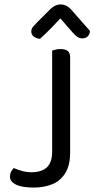

<svg xmlns="http://www.w3.org/2000/svg" viewBox="-20 -834 425 865"><path d="M215 -289H296V-148Q296 -88 273.5 -53Q251 -18 214 -3.5Q177 11 134 11Q78 11 51.5 -2.5Q25 -16 25 -38Q25 -52 31 -62Q37 -72 42 -77Q57 -70 78.5 -64Q100 -58 122 -58Q167 -58 191 -80Q215 -102 215 -152ZM296 -265H215V-606Q220 -608 230.5 -610.5Q241 -613 252 -613Q274 -613 285 -604.5Q296 -596 296 -576ZM252 -751Q236 -734 212.5 -709.5Q189 -685 160 -659Q143 -661 132 -669.5Q121 -678 121 -692Q121 -704 128.5 -713Q136 -722 147 -733L206 -792Q228 -814 253 -814Q281 -814 303 -788L385 -695Q385 -680 375.5 -670.5Q366 -661 351 -661Q340 -661 330 -667Q320 -673 306 -689Z"/></svg>

Font: Baloo Bhaijaan 2
Style: Regular
Weight: 400
Designer: Sanskriti Dholi, Noopur Datye and Ek Type
Foundry: Ek Type
Version: Version 1.701